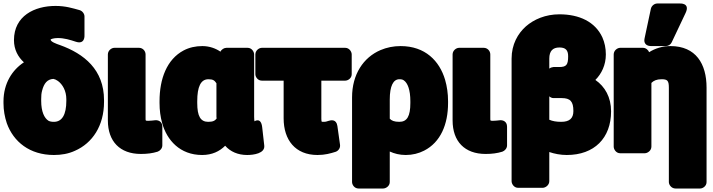

<svg xmlns="http://www.w3.org/2000/svg" viewBox="-24 -840 4084 1100"><path d="M-4 -259V-249C-4 -208 3 -170 15 -134C53 -28 146 48 285 48C328 48 368 41 405 24C506 -20 572 -120 572 -256V-266C572 -441 458 -532 319 -582C298 -589 266 -601 266 -613C266 -616 284 -622 307 -622C344 -622 377 -612 410 -601C464 -583 460 -637 460 -637V-746C460 -760 449 -777 432 -782C392 -793 352 -806 294 -806C174 -806 56 -749 56 -610C56 -555 80 -513 113 -483C47 -440 -4 -363 -4 -259ZM212 -262V-272C212 -291 213 -305 217 -320C228 -363 247 -386 282 -388C291 -386 298 -383 308 -376C334 -357 356 -320 356 -272V-262C356 -184 332 -142 285 -142C271 -142 262 -144 254 -148C230 -163 212 -200 212 -262Z M810 -165V-528C810 -549 793 -566 773 -566H631C615 -566 594 -551 594 -528V-150C594 -30 663 42 783 42C820 42 850 38 879 29C893 24 906 10 906 -7V-114C906 -146 880 -153 864 -151L845 -149C837 -148 834 -148 827 -148C809 -148 810 -147 810 -165Z M1135 -576C1097 -576 1060 -568 1028 -551C932 -500 890 -389 890 -260V-250C890 -209 895 -171 905 -135C932 -37 1007 48 1134 48C1191 48 1234 27 1266 -5C1296 29 1339 48 1392 48C1429 48 1495 39 1490 -6L1478 -112C1471 -171 1434 -145 1434 -145C1433 -150 1432 -160 1432 -171V-528C1432 -544 1418 -566 1395 -566H1273C1260 -566 1245 -557 1239 -544C1213 -562 1177 -576 1135 -576ZM1216 -363V-171C1216 -167 1217 -165 1217 -161C1208 -149 1197 -142 1169 -142C1125 -142 1106 -174 1106 -250V-260C1106 -343 1126 -386 1170 -386C1197 -386 1205 -379 1216 -363Z M1795 48C1838 48 1869 39 1898 30C1914 25 1927 8 1924 -11L1909 -118C1903 -160 1870 -151 1860 -148C1844 -143 1844 -142 1824 -142C1822 -142 1821 -143 1819 -143C1818 -146 1817 -151 1817 -160V-378H1954C1970 -378 1991 -392 1991 -415V-528C1991 -544 1977 -566 1954 -566H1476C1460 -566 1439 -551 1439 -528V-415C1439 -399 1453 -378 1476 -378H1601V-162C1601 -38 1668 48 1795 48Z M2301 48C2339 48 2375 39 2406 23C2500 -25 2543 -127 2543 -250V-260C2543 -304 2537 -345 2526 -383C2494 -491 2412 -576 2271 -576C2230 -576 2191 -568 2156 -553C2058 -511 1993 -414 1993 -282V203C1993 219 2007 240 2030 240H2171C2187 240 2209 226 2209 203V28C2235 40 2265 48 2301 48ZM2264 -142C2234 -142 2219 -149 2209 -160V-270C2209 -347 2229 -386 2264 -386C2277 -386 2283 -384 2289 -380C2312 -365 2327 -324 2327 -260V-250C2327 -174 2308 -142 2264 -142Z M2785 -165V-528C2785 -549 2768 -566 2748 -566H2606C2590 -566 2569 -551 2569 -528V-150C2569 -30 2638 42 2758 42C2795 42 2825 38 2854 29C2868 24 2881 10 2881 -7V-114C2881 -146 2855 -153 2839 -151L2820 -149C2812 -148 2809 -148 2802 -148C2784 -148 2785 -147 2785 -165Z M3477 -202C3477 -283 3442 -344 3387 -382C3422 -417 3447 -467 3447 -528C3447 -564 3440 -597 3427 -626C3386 -715 3295 -758 3181 -758C3101 -758 3035 -729 2989 -689C2943 -648 2907 -586 2907 -504V198C2907 214 2921 236 2944 236H3085C3101 236 3123 221 3123 198V31C3152 41 3187 48 3223 48C3381 48 3477 -49 3477 -202ZM3123 -447V-504C3123 -548 3143 -568 3181 -568C3216 -568 3231 -553 3231 -518C3231 -468 3221 -456 3179 -456H3147C3143 -456 3130 -453 3123 -447ZM3123 -288C3130 -282 3138 -278 3147 -278H3194C3243 -278 3261 -259 3261 -204C3261 -162 3239 -142 3191 -142C3163 -142 3141 -146 3123 -154Z M3766 -386C3799 -386 3808 -379 3808 -338V203C3808 219 3823 240 3846 240H3987C4003 240 4024 226 4024 203V-338C4024 -474 3963 -576 3817 -576C3770 -576 3728 -562 3695 -541C3690 -554 3676 -566 3660 -566H3529C3513 -566 3492 -551 3492 -528V0C3492 16 3506 38 3529 38H3670C3686 38 3708 23 3708 0V-365C3721 -378 3738 -386 3766 -386ZM3742 -820C3725 -820 3709 -807 3705 -790L3669 -621C3660 -579 3696 -576 3706 -576H3790C3804 -576 3818 -584 3824 -597L3904 -766C3932 -825 3870 -820 3870 -820Z"/></svg>

Font: Asimov Print
Style: E
Weight: 500
Designer: Google
Version: Version 2.000980; 2014